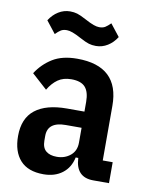

<svg xmlns="http://www.w3.org/2000/svg" viewBox="-85 -802 676 876"><g transform="rotate(10 253.5 -364.5)"><path d="M406 0Q325 0 321 -89H309Q299 -41 264 -14.5Q229 12 177 12Q105 12 69 -28Q33 -68 33 -140Q33 -222 84 -262Q135 -302 231 -302H312V-347Q312 -393 292.5 -415Q273 -437 228 -437Q191 -437 166 -419.5Q141 -402 122 -370L51 -434Q80 -479 124.5 -506.5Q169 -534 238 -534Q433 -534 433 -350V-97H479V0ZM223 -77Q260 -77 286 -98.5Q312 -120 312 -158V-227H239Q155 -227 155 -162V-140Q155 -107 173 -92Q191 -77 223 -77ZM311 -606Q293 -606 278 -610.5Q263 -615 237 -629Q211 -643 195.5 -648.5Q180 -654 169 -654Q152 -654 141.5 -647.5Q131 -641 117 -627L73 -683Q90 -710 115 -725.5Q140 -741 169 -741Q187 -741 202 -736.5Q217 -732 243 -718Q269 -704 284.5 -698.5Q300 -693 311 -693Q328 -693 338.5 -699.5Q349 -706 363 -720L407 -664Q390 -637 365 -621.5Q340 -606 311 -606Z"/></g></svg>

Font: IBM Plex Sans Cond SmBld
Style: Regular
Weight: 600
Width: 3
Designer: Mike Abbink, Paul van der Laan, Pieter van Rosmalen
Foundry: Bold Monday
Version: Version 1.3